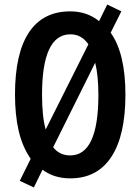

<svg xmlns="http://www.w3.org/2000/svg" viewBox="-20 -775 617 845"><path d="M532 -358Q532 -179 470 -84.5Q408 10 289 10Q218 10 167 -28L129 50L67 21L115 -76Q78 -130 62 -200Q46 -270 46 -359Q46 -540 107.5 -632.5Q169 -725 289 -725Q363 -725 416 -682L452 -755L514 -725L467 -631Q532 -540 532 -358ZM165 -358Q165 -263 181 -205L369 -580Q339 -624 290 -624Q165 -624 165 -358ZM413 -358Q413 -441 399 -499L214 -127Q242 -91 289 -91Q413 -91 413 -358Z"/></svg>

Font: Noto Sans Thai ExtCond SemBd
Style: Regular
Weight: 600
Width: 2
Designer: Monotype Design Team
Foundry: Monotype Imaging Inc.
Version: Version 2.002; ttfautohint (v1.8.4.7-5d5b)